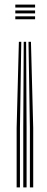

<svg xmlns="http://www.w3.org/2000/svg" viewBox="-20 -620 204 840"><path d="M104.7 -437.2H115.4L125.3 -60.4V200H110.8V-60.4ZM62.6 -437.2H73.1L67.3 -60.4V200H52.8V-60.4ZM83.8 -437.2H94.3L96.3 -60.4V200H81.8V-60.4ZM47 -600H133.5V-587.1H47ZM47 -548.5H133.5V-535.6H47ZM47 -574.2H133.5V-561.3H47Z"/></svg>

Font: Big Shoulders Inline Thin
Style: Regular
Weight: 100
Designer: Patric King
Foundry: XO Type Co
Version: Version 2.002